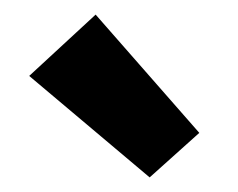

<svg xmlns="http://www.w3.org/2000/svg" viewBox="-20 -819 326 263"><path d="M185 -576 20 -715 111 -799 253 -637Z"/></svg>

Font: Ubuntu Sans ExtraBold
Style: Regular
Weight: 800
Designer: Dalton Maag Ltd
Foundry: Dalton Maag Ltd
Version: Version 1.006; ttfautohint (v1.8.4.7-5d5b)